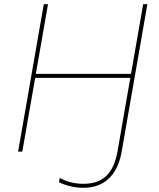

<svg xmlns="http://www.w3.org/2000/svg" viewBox="-20 -720 754 912"><path d="M680 -700 558 0H538L660 -700ZM66 0 188 -700H208L86 0ZM139 -350 142 -369H610L607 -350ZM376 172Q345 172 315.5 165Q286 158 260 146L264 125Q312 153 377 153Q446 153 485 115.5Q524 78 538 0L548 -7L558 0Q543 85 496.5 128.5Q450 172 376 172Z"/></svg>

Font: Fixel Italic Variable 20240409 Display Thin
Style: Italic
Weight: 100
Italic angle: -10°
Designer: AlfaBravo + MacPaw
Foundry: Kyrylo Tkachov, Marchela Mozhyna, Serhii Makarenko, Maria Weinstein, Zakhar Kryvoshyya
Version: Version 1.211;Glyphs 3.2 (3225)